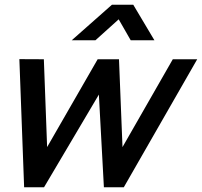

<svg xmlns="http://www.w3.org/2000/svg" viewBox="-20 -790 852 810"><path d="M282.5 -620H382.5L480.7 -708.5L531.5 -620H631.5L542.2 -770H452.2ZM81.8 0H165.8L397.1 -391L418.3 0H502.3L812 -540H709L496.8 -169.5L482 -540H392L178.8 -169.5L165 -540L61.7 -540.5Z"/></svg>

Font: Manrope
Style: SemiBoldItalic
Weight: 600
Italic angle: -15°
Designer: Mikhail Sharanda
Foundry: Mikhail Sharanda
Version: Version 4.502;hotconv 1.0.109;makeotfexe 2.5.65596